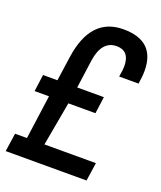

<svg xmlns="http://www.w3.org/2000/svg" viewBox="-134 -782 727 866"><g transform="rotate(20 229.5 -349.0)"><path d="M10 -88H67L96 -299H27L38 -380H107L124 -499Q153 -698 309 -698Q462 -698 462 -554Q462 -528 456 -491H363Q369 -527 369 -541Q369 -579 353 -597.5Q337 -616 307 -616Q236 -616 221 -518L202 -380H330L319 -299H189L151 -88H398L385 0H-3Z"/></g></svg>

Font: Archivo Narrow Medium
Style: Italic
Weight: 500
Italic angle: -8°
Designer: Hector Gatti
Foundry: Omnibus-Type
Version: Version 2.001